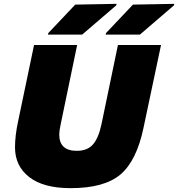

<svg xmlns="http://www.w3.org/2000/svg" viewBox="-20 -964 926 998"><path d="M726 -300Q690 -128 606 -57Q522 14 347 14Q206 14 132 -43.5Q58 -101 58 -198Q58 -259 74 -333L157 -730H381L295 -316Q288 -283 288 -265Q288 -180 379 -180Q434 -180 463 -213Q492 -246 507 -316L593 -730H817ZM229 -784 231 -792 371 -940 586 -944 584 -936 407 -784ZM529 -784 531 -792 671 -940 886 -944 884 -936 707 -784Z"/></svg>

Font: Nacelle Black
Style: Italic
Weight: 900
Italic angle: -12°
Designer: Sora Sagano
Foundry: Sora Sagano
Version: Version 1.000;FEAKit 1.0